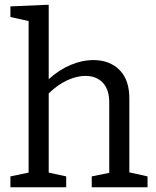

<svg xmlns="http://www.w3.org/2000/svg" viewBox="-20 -792 661 812"><path d="M527 -63 604 -46V0H368V-46L442 -61V-354Q443 -412 415.5 -441.5Q388 -471 341 -471Q305 -471 264.5 -452.5Q224 -434 186 -397V-62L260 -46V0H24V-46L101 -62V-703L24 -720V-765L186 -772V-457Q230 -497 279 -517.5Q328 -538 374 -538Q444 -538 486 -495.5Q528 -453 527 -372Z"/></svg>

Font: Bitter Pro
Style: Regular
Weight: 400
Designer: Sol Matas, and Bitter project Authors
Foundry: Sol Matas
Version: Version 1.010